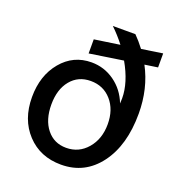

<svg xmlns="http://www.w3.org/2000/svg" viewBox="-129 -805 848 918"><g transform="rotate(20 295.0 -346.0)"><path d="M225.1 -608.9 354 -627.9Q323.7 -667 289.1 -700.2H403.8Q428.7 -675.3 453.1 -643.1L560.1 -659.2V-587.9L494.1 -578.1Q548.8 -475.6 548.8 -348.1Q548.8 -187 475.8 -89.6Q402.8 7.8 282.2 7.8Q175.8 7.8 108.9 -63.7Q42 -135.3 42 -249Q42 -358.9 101.8 -430.4Q161.6 -502 253.9 -502Q318.8 -502 371.3 -464.4Q423.8 -426.8 448.2 -363.8Q449.2 -377 449.2 -390.1Q449.2 -469.7 396 -563L225.1 -537.1ZM426.8 -250Q426.8 -324.2 386 -370.6Q345.2 -417 280.8 -417Q217.3 -417 179.2 -370.6Q141.1 -324.2 141.1 -247.1Q141.1 -169.4 178.5 -122.8Q215.8 -76.2 277.8 -76.2Q342.3 -76.2 384.5 -125.5Q426.8 -174.8 426.8 -250Z"/></g></svg>

Font: Overused Grotesk Medium
Style: Regular
Weight: 500
Version: Version 0.002